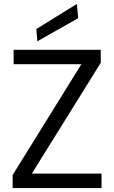

<svg xmlns="http://www.w3.org/2000/svg" viewBox="-20 -952 578 972"><path d="M44 0V-66L392 -627H49V-700H490V-634L141 -73H494V0ZM169 -743 164 -805 369 -932 376 -860Z"/></svg>

Font: DM Sans 18pt
Style: Regular
Weight: 400
Designer: Colophon Foundry, Jonny Pinhorn
Foundry: Colophon Foundry
Version: Version 4.004;gftools[0.9.30]